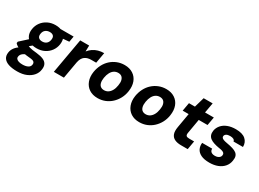

<svg xmlns="http://www.w3.org/2000/svg" viewBox="-67 -1456 3342 2474"><g transform="rotate(30 1604.0 -219.5)"><path d="M187 232Q112 232 60.5 215Q9 198 -15 163.5Q-39 129 -31 77Q-25 36 1 2Q27 -32 70 -58Q113 -84 170 -102L211 -26Q160 -12 134.5 9Q109 30 105 58Q101 79 113 93Q125 107 148 114Q171 121 203 121Q251 121 282.5 105Q314 89 318 57Q322 32 307 17Q292 2 237 -2Q188 -6 148.5 -13.5Q109 -21 80 -31.5Q51 -42 31.5 -55.5Q12 -69 2 -82L6 -105L137 -224L239 -192L77 -59L137 -137Q146 -131 156.5 -125.5Q167 -120 183 -115.5Q199 -111 224.5 -106.5Q250 -102 289 -99Q353 -92 391.5 -75Q430 -58 446 -26.5Q462 5 454 52Q448 101 415 141.5Q382 182 325 207Q268 232 187 232ZM255 -151Q192 -151 150.5 -175.5Q109 -200 91.5 -242Q74 -284 83 -337Q91 -392 123.5 -436.5Q156 -481 207.5 -507Q259 -533 323 -533Q387 -533 428 -508.5Q469 -484 486 -442Q503 -400 495 -347Q487 -292 455 -247.5Q423 -203 372 -177Q321 -151 255 -151ZM275 -263Q313 -263 337.5 -283.5Q362 -304 368 -343Q374 -382 356 -400.5Q338 -419 303 -419Q266 -419 240 -399Q214 -379 208 -339Q202 -301 221 -282Q240 -263 275 -263ZM391 -419 388 -521H596L581 -436Z M602 0 694 -521H827L825 -432Q851 -465 884.5 -487.5Q918 -510 958 -521.5Q998 -533 1044 -533L1016 -375H943Q917 -375 893 -369Q869 -363 849.5 -349Q830 -335 816.5 -311Q803 -287 796 -251L752 0Z M1257 12Q1183 12 1131.5 -22Q1080 -56 1057 -117Q1034 -178 1046 -255Q1056 -316 1082.5 -367Q1109 -418 1149.5 -455Q1190 -492 1241.5 -512.5Q1293 -533 1351 -533Q1425 -533 1477 -499Q1529 -465 1551.5 -405Q1574 -345 1562 -266Q1553 -205 1526 -154.5Q1499 -104 1458.5 -66.5Q1418 -29 1367 -8.5Q1316 12 1257 12ZM1279 -118Q1312 -118 1338.5 -135Q1365 -152 1383.5 -185Q1402 -218 1409 -265Q1417 -311 1409 -342Q1401 -373 1381 -388.5Q1361 -404 1329 -404Q1296 -404 1269.5 -387Q1243 -370 1225 -337Q1207 -304 1199 -256Q1192 -211 1199.5 -180Q1207 -149 1227.5 -133.5Q1248 -118 1279 -118Z M1877 12Q1803 12 1751.5 -22Q1700 -56 1677 -117Q1654 -178 1666 -255Q1676 -316 1702.5 -367Q1729 -418 1769.5 -455Q1810 -492 1861.5 -512.5Q1913 -533 1971 -533Q2045 -533 2097 -499Q2149 -465 2171.5 -405Q2194 -345 2182 -266Q2173 -205 2146 -154.5Q2119 -104 2078.5 -66.5Q2038 -29 1987 -8.5Q1936 12 1877 12ZM1899 -118Q1932 -118 1958.5 -135Q1985 -152 2003.5 -185Q2022 -218 2029 -265Q2037 -311 2029 -342Q2021 -373 2001 -388.5Q1981 -404 1949 -404Q1916 -404 1889.5 -387Q1863 -370 1845 -337Q1827 -304 1819 -256Q1812 -211 1819.5 -180Q1827 -149 1847.5 -133.5Q1868 -118 1899 -118Z M2494 0Q2438 0 2399.5 -18Q2361 -36 2345.5 -76Q2330 -116 2342 -184L2379 -397H2290L2312 -521H2401L2444 -671H2578L2551 -521H2682L2660 -397H2529L2492 -182Q2487 -152 2498.5 -139.5Q2510 -127 2542 -127H2616L2594 0Z M2921 12Q2843 12 2795.5 -11Q2748 -34 2728.5 -74Q2709 -114 2715 -163H2864Q2863 -146 2870 -131.5Q2877 -117 2894.5 -108.5Q2912 -100 2938 -100Q2963 -100 2980.5 -107Q2998 -114 3009 -126Q3020 -138 3022 -154Q3025 -174 3016 -185.5Q3007 -197 2986.5 -204Q2966 -211 2935 -215Q2892 -222 2857 -233.5Q2822 -245 2798.5 -262.5Q2775 -280 2765 -307Q2755 -334 2761 -372Q2769 -418 2800.5 -455Q2832 -492 2884 -512.5Q2936 -533 3005 -533Q3103 -533 3150.5 -491.5Q3198 -450 3197 -380H3056Q3054 -400 3035 -410Q3016 -420 2984 -420Q2950 -420 2930 -408Q2910 -396 2907 -376Q2905 -363 2912 -352.5Q2919 -342 2938.5 -334Q2958 -326 2994 -320Q3046 -311 3082.5 -300Q3119 -289 3141.5 -272Q3164 -255 3172 -229Q3180 -203 3173 -163Q3165 -109 3131 -69.5Q3097 -30 3043.5 -9Q2990 12 2921 12Z"/></g></svg>

Font: DM Sans 10pt Black
Style: Italic
Weight: 900
Italic angle: -10°
Version: Version 4.004;gftools[0.9.30]